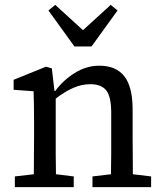

<svg xmlns="http://www.w3.org/2000/svg" viewBox="-20 -769 671 789"><path d="M41 0V-44L119 -53Q119 -91 119.5 -134.5Q120 -178 120 -213V-264Q120 -303 119.5 -333Q119 -363 118 -394L36 -400V-441L169 -495L193 -488L204 -395H207Q239 -439 287 -469Q335 -499 388 -499Q457 -499 491 -455.5Q525 -412 525 -319V-213Q525 -177 525.5 -134Q526 -91 526 -53L601 -44V0H360V-44L436 -53Q437 -91 437 -134Q437 -177 437 -213V-306Q437 -371 417 -397Q397 -423 351 -423Q316 -423 281.5 -408Q247 -393 209 -364V-213Q209 -178 209 -134.5Q209 -91 210 -53L283 -44V0ZM207 -749 321 -645 435 -749 463 -726 356 -578H286L179 -726Z"/></svg>

Font: Source Serif 4 SmText
Style: Regular
Weight: 400
Designer: Frank Grießhammer
Foundry: Adobe
Version: Version 4.005;hotconv 1.1.0;makeotfexe 2.6.0